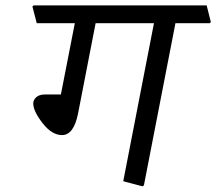

<svg xmlns="http://www.w3.org/2000/svg" viewBox="-20 -669 788 699"><path d="M618.7 -584.5 503.9 5.9 498.5 9.3 428.7 -9.3 540.5 -584.5H328.1L264.2 -255.9Q256.3 -216.3 241.7 -196.8Q227.1 -177.2 205.6 -177.2Q168.9 -177.2 135 -220.7Q101.1 -264.2 101.1 -292.5Q101.1 -304.7 111.8 -314.9Q122.6 -325.2 145.5 -325.2H201.7L252.4 -584.5H113.8L98.1 -645L102.1 -649.4H732.4L747.6 -588.9L744.1 -584.5Z"/></svg>

Font: Sitara
Style: Italic
Weight: 400
Italic angle: -11°
Designer: Neelakash Kshetrimayum
Foundry: Neelakash Kshetrimayum
Version: Version 1.000;PS Version 1.000;PS 1.0;hotconv 1.;hotconv 1.0